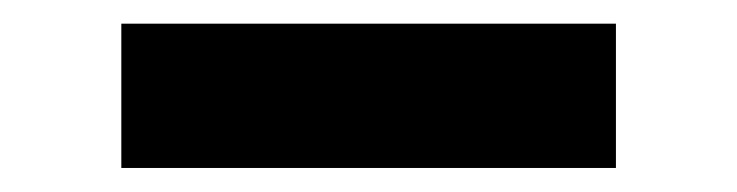

<svg xmlns="http://www.w3.org/2000/svg" viewBox="-20 -752 626 163"><path d="M83 -609.4H502.9V-731.9H83Z"/></svg>

Font: Cascadia Mono NF
Style: Bold
Weight: 700
Monospace: yes
Designer: Aaron Bell
Foundry: Saja Typeworks
Version: Version 2404.023